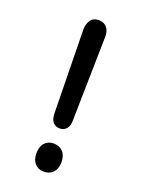

<svg xmlns="http://www.w3.org/2000/svg" viewBox="-124 -681 559 750"><g transform="rotate(20 155.5 -306.0)"><path d="M200 -567Q201 -591 189 -606Q177 -621 155 -621Q132 -621 121 -605Q110 -589 110 -565L116 -216Q119 -171 155 -171Q172 -171 182.5 -183Q193 -195 193 -216ZM154 -108Q131 -108 117 -92.5Q103 -77 103 -49Q103 -22 117 -6.5Q131 9 154 9Q178 9 192.5 -6.5Q207 -22 207 -49Q207 -77 192.5 -92.5Q178 -108 154 -108Z"/></g></svg>

Font: Beiruti Medium
Style: Regular
Weight: 500
Designer: Arlette Boutros
Foundry: Boutros
Version: Version 1.41